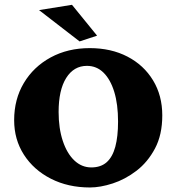

<svg xmlns="http://www.w3.org/2000/svg" viewBox="-20 -786 749 814"><path d="M361.3 8.8Q268.6 8.8 195.8 -28.3Q123 -65.4 81.5 -129.9Q40 -194.3 40 -276.4Q40 -365.2 81.1 -434.1Q122.1 -502.9 194.8 -542.5Q267.6 -582 360.4 -582Q451.2 -582 520.5 -545.9Q589.8 -509.8 628.9 -445.3Q668 -380.9 668 -296.9Q668 -214.8 637.2 -156.7Q606.4 -98.6 558.6 -62Q510.7 -25.4 458 -8.3Q405.3 8.8 361.3 8.8ZM367.2 -76.2Q407.2 -76.2 432.1 -98.1Q457 -120.1 468.8 -163.6Q480.5 -207 480.5 -270.5Q480.5 -343.8 464.4 -396.5Q448.2 -449.2 418.9 -478Q389.6 -506.8 348.6 -506.8Q293 -506.8 260.7 -455.6Q228.5 -404.3 228.5 -311.5Q228.5 -242.2 246.1 -189Q263.7 -135.7 294.9 -106Q326.2 -76.2 367.2 -76.2ZM317.4 -610.4 145.5 -743.2 285.2 -765.6 391.6 -634.8Z"/></svg>

Font: Crimson Pro Black
Style: Regular
Weight: 900
Designer: Jacques Le Bailly
Foundry: Baron von Fonthausen
Version: Version 1.003